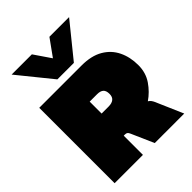

<svg xmlns="http://www.w3.org/2000/svg" viewBox="-252 -1032 1160 1160"><g transform="rotate(-45 328.0 -452.0)"><path d="M234 -688 59 -904H232L305 -797L382 -904H550L375 -688ZM35 0V-644H397Q480 -644 534 -612.5Q588 -581 614.5 -526.5Q641 -472 641 -403Q641 -338 607.5 -289Q574 -240 527 -208Q538 -201 544 -192.5Q550 -184 554 -175L630 0H378L315 -143Q310 -155 304 -159.5Q298 -164 287 -164H277V0ZM277 -353H336Q395 -353 395 -403Q395 -431 381.5 -443Q368 -455 340 -455H277Z"/></g></svg>

Font: Boz Display
Style: Regular
Weight: 900
Version: Version 2.000; ttfautohint (v1.8.3)